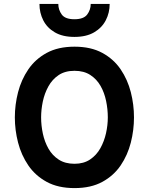

<svg xmlns="http://www.w3.org/2000/svg" viewBox="-20 -951 762 983"><path d="M361.5 12Q277.5 12 219.2 -19.8Q161 -51.5 125 -104.2Q89 -157 72.5 -221Q56 -285 56 -350Q56 -415 72.5 -479Q89 -543 125 -595.8Q161 -648.5 219.2 -680.2Q277.5 -712 361.5 -712Q445.5 -712 503.8 -680.2Q562 -648.5 597.8 -595.8Q633.5 -543 649.8 -479Q666 -415 666 -350Q666 -285 649.8 -221Q633.5 -157 597.8 -104.2Q562 -51.5 503.8 -19.8Q445.5 12 361.5 12ZM361.5 -112.5Q408.5 -112.5 441.2 -134.5Q474 -156.5 493.8 -192Q513.5 -227.5 522.8 -269Q532 -310.5 532 -350Q532 -392 523.2 -434.2Q514.5 -476.5 494.8 -511.2Q475 -546 442.2 -567.2Q409.5 -588.5 361.5 -588.5Q313 -588.5 280.2 -566.5Q247.5 -544.5 227.8 -508.8Q208 -473 199.2 -431.2Q190.5 -389.5 190.5 -350Q190.5 -308.5 199.5 -266.5Q208.5 -224.5 228.2 -189.8Q248 -155 280.8 -133.8Q313.5 -112.5 361.5 -112.5ZM361 -762Q301 -762 261 -785.2Q221 -808.5 201.5 -847Q182 -885.5 182 -931H278.5Q278.5 -901 296 -876.8Q313.5 -852.5 361 -852.5Q408.5 -852.5 426.5 -876.8Q444.5 -901 444.5 -931H541.5Q541.5 -885.5 521.5 -847Q501.5 -808.5 461.5 -785.2Q421.5 -762 361 -762Z"/></svg>

Font: Overpass
Style: Bold
Weight: 700
Designer: Delve Withrington, Dave Bailey, Thomas Jockin
Foundry: Delve Fonts LLC
Version: Version 4.000; ttfautohint (v1.8.3)